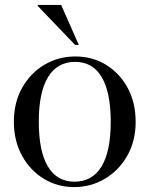

<svg xmlns="http://www.w3.org/2000/svg" viewBox="-20 -752 609 782"><path d="M282 10Q214 10 158.2 -24Q102.5 -58 69.5 -118.2Q36.5 -178.5 36.5 -256.5Q36.5 -334.5 70.2 -394.5Q104 -454.5 160.8 -488.2Q217.5 -522 287 -522Q356.5 -522 412 -488Q467.5 -454 500 -394Q532.5 -334 532.5 -255.5Q532.5 -177.5 498.2 -117.5Q464 -57.5 407 -23.8Q350 10 282 10ZM283 -12Q356 -12 393.5 -73.8Q431 -135.5 431 -255.5Q431 -376 394.2 -438Q357.5 -500 286 -500Q213.5 -500 175.8 -438.2Q138 -376.5 138 -256.5Q138 -136 175 -74Q212 -12 283 -12ZM301 -569H286L133.5 -728V-732H229Z"/></svg>

Font: Newsreader Display
Style: Regular
Weight: 400
Designer: Hugues Gentile
Foundry: Production Type
Version: Version 1.001